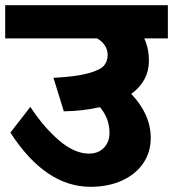

<svg xmlns="http://www.w3.org/2000/svg" viewBox="-40 -697 667 740"><path d="M607 -549H516Q534 -510 534 -463Q534 -385 466 -335Q541 -256 541 -165Q541 -111 512.5 -68.5Q484 -26 431 -1.5Q378 23 309 23Q135 23 0 -186L77 -285Q128 -207 187.5 -156Q247 -105 303 -105Q339 -105 360.5 -127.5Q382 -150 382 -185Q382 -241 345 -284Q280 -269 206 -268L166 -397Q256 -402 302 -415Q348 -428 361.5 -445Q375 -462 375 -486Q375 -504 364.5 -521Q354 -538 334 -549H-20V-677H607Z"/></svg>

Font: Martel Sans Black
Style: Regular
Weight: 900
Designer: Dan Reynolds and Mathieu Réguer
Foundry: Dan Reynolds and Mathieu Réguer
Version: Version 1.002; ttfautohint (v1.1) -l 5 -r 5 -G 72 -x 0 -D la